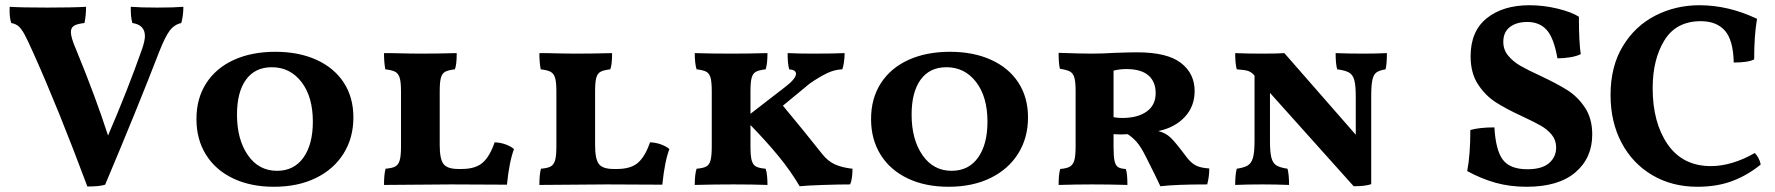

<svg xmlns="http://www.w3.org/2000/svg" viewBox="-20 -705 6784 734"><path d="M681 -679Q681 -646 673 -617Q646 -611 628.5 -587.5Q611 -564 589 -508Q506 -293 382 1Q361 8 314 8Q202 -292 109 -499Q86 -551 74 -573Q62 -595 51 -604.5Q40 -614 23 -617Q15 -641 17 -679Q62 -676 161 -676Q257 -676 309 -679Q309 -647 303 -617Q275 -614 263 -606.5Q251 -599 251 -582Q251 -561 272 -513Q347 -330 393 -187Q467 -358 524 -520Q534 -550 534 -567Q534 -610 486 -617Q479 -641 480 -679Q517 -676 581 -676Q645 -676 681 -679Z M731 -250Q731 -329 768.5 -387Q806 -445 874 -476Q942 -507 1033 -507Q1122 -507 1189.5 -476.5Q1257 -446 1294 -389.5Q1331 -333 1331 -256Q1331 -178 1293.5 -118Q1256 -58 1187.5 -24.5Q1119 9 1027 9Q938 9 871 -23Q804 -55 767.5 -113.5Q731 -172 731 -250ZM1176 -240Q1176 -335 1132.5 -391.5Q1089 -448 1019 -448Q955 -448 920.5 -400.5Q886 -353 886 -267Q886 -172 927.5 -112Q969 -52 1039 -52Q1104 -52 1140 -102.5Q1176 -153 1176 -240Z M1871 -161Q1894 -160 1914 -152.5Q1934 -145 1945 -135Q1927 -88 1918 1L1706 0L1448 2Q1448 -38 1454 -60Q1479 -62 1491 -68.5Q1503 -75 1508 -92Q1513 -109 1513 -145V-356Q1513 -391 1508 -407.5Q1503 -424 1491 -430.5Q1479 -437 1453 -440Q1448 -467 1448 -502H1472Q1548 -500 1587 -500Q1656 -500 1726 -502Q1726 -457 1719 -440Q1693 -437 1681.5 -430.5Q1670 -424 1665.5 -407.5Q1661 -391 1661 -356V-150Q1661 -97 1675.5 -78Q1690 -59 1732 -59H1745Q1797 -59 1824.5 -82.5Q1852 -106 1871 -161Z M2465 -161Q2488 -160 2508 -152.5Q2528 -145 2539 -135Q2521 -88 2512 1L2300 0L2042 2Q2042 -38 2048 -60Q2073 -62 2085 -68.5Q2097 -75 2102 -92Q2107 -109 2107 -145V-356Q2107 -391 2102 -407.5Q2097 -424 2085 -430.5Q2073 -437 2047 -440Q2042 -467 2042 -502H2066Q2142 -500 2181 -500Q2250 -500 2320 -502Q2320 -457 2313 -440Q2287 -437 2275.5 -430.5Q2264 -424 2259.5 -407.5Q2255 -391 2255 -356V-150Q2255 -97 2269.5 -78Q2284 -59 2326 -59H2339Q2391 -59 2418.5 -82.5Q2446 -106 2465 -161Z M3239 -60Q3239 -21 3230 0Q3189 0 3127.5 2Q3066 4 3037 7Q3003 -51 2957.5 -106.5Q2912 -162 2849 -227V-146Q2849 -110 2853.5 -92.5Q2858 -75 2870 -68.5Q2882 -62 2907 -60Q2914 -40 2914 2Q2856 0 2784 0Q2710 0 2636 2Q2636 -39 2643 -60Q2668 -62 2680 -68.5Q2692 -75 2696.5 -92.5Q2701 -110 2701 -146V-356Q2701 -391 2696.5 -407.5Q2692 -424 2680.5 -430.5Q2669 -437 2643 -440Q2636 -462 2636 -502Q2694 -500 2778 -500Q2842 -500 2914 -502Q2914 -461 2907 -440Q2881 -437 2869.5 -430.5Q2858 -424 2853.5 -407.5Q2849 -391 2849 -356V-270L2981 -372Q3023 -404 3023 -423Q3023 -438 2997 -440Q2991 -460 2991 -502Q3033 -500 3088 -500Q3165 -500 3209 -502Q3209 -487 3206.5 -468.5Q3204 -450 3200 -440Q3171 -439 3142.5 -425.5Q3114 -412 3076 -386L2973 -301Q3057 -200 3121 -119Q3144 -89 3172 -76.5Q3200 -64 3239 -60Z M3310 -250Q3310 -329 3347.5 -387Q3385 -445 3453 -476Q3521 -507 3612 -507Q3701 -507 3768.5 -476.5Q3836 -446 3873 -389.5Q3910 -333 3910 -256Q3910 -178 3872.5 -118Q3835 -58 3766.5 -24.5Q3698 9 3606 9Q3517 9 3450 -23Q3383 -55 3346.5 -113.5Q3310 -172 3310 -250ZM3755 -240Q3755 -335 3711.5 -391.5Q3668 -448 3598 -448Q3534 -448 3499.5 -400.5Q3465 -353 3465 -267Q3465 -172 3506.5 -112Q3548 -52 3618 -52Q3683 -52 3719 -102.5Q3755 -153 3755 -240Z M4603 -61Q4603 -30 4595 0Q4474 0 4416 7Q4402 -24 4360 -107Q4342 -143 4326 -161.5Q4310 -180 4291 -192L4264 -191L4237 -192V-143Q4237 -106 4241 -89Q4245 -72 4254.5 -66Q4264 -60 4284 -59Q4290 -42 4290 2Q4222 0 4153 0Q4099 0 4027 2Q4027 -38 4033 -59Q4058 -61 4070 -68Q4082 -75 4087 -92Q4092 -109 4092 -146V-357Q4092 -393 4087 -409Q4082 -425 4070.5 -431.5Q4059 -438 4032 -442Q4027 -461 4027 -503Q4114 -500 4153 -500Q4196 -500 4242 -503Q4300 -505 4327 -505Q4442 -505 4494.5 -464.5Q4547 -424 4547 -357Q4547 -298 4509 -257.5Q4471 -217 4408 -204Q4436 -197 4455 -179Q4474 -161 4515 -106Q4532 -83 4550.5 -73Q4569 -63 4603 -61ZM4398 -349Q4398 -393 4370 -417Q4342 -441 4286 -441Q4261 -441 4237 -435V-257Q4252 -254 4270 -254Q4329 -254 4363.5 -278.5Q4398 -303 4398 -349Z M5282 -502Q5282 -461 5277 -440Q5253 -436 5242 -428Q5231 -420 5226.5 -399.5Q5222 -379 5222 -334V-1Q5200 7 5155 7L4835 -350V-166Q4835 -123 4840.5 -102Q4846 -81 4860 -72.5Q4874 -64 4902 -60Q4908 -38 4908 2Q4858 0 4808 0Q4744 0 4702 2Q4702 -38 4708 -60Q4736 -64 4750 -72.5Q4764 -81 4770 -102Q4776 -123 4776 -166V-416L4772 -420Q4763 -430 4750.5 -434Q4738 -438 4708 -440Q4702 -462 4702 -502Q4744 -500 4803 -500Q4869 -500 4890 -502L5163 -190V-334Q5163 -378 5157.5 -398.5Q5152 -419 5137.5 -427.5Q5123 -436 5092 -440Q5086 -460 5086 -502Q5136 -500 5192 -500Q5238 -500 5282 -502Z M5589 -51Q5601 -113 5601 -208Q5636 -218 5693 -218Q5698 -130 5725.5 -94Q5753 -58 5819 -58Q5875 -58 5902 -81.5Q5929 -105 5929 -141Q5929 -169 5912.5 -189.5Q5896 -210 5870.5 -224.5Q5845 -239 5800 -260Q5737 -289 5697.5 -314.5Q5658 -340 5630 -383Q5602 -426 5602 -490Q5602 -586 5664 -635.5Q5726 -685 5827 -685Q5881 -685 5934.5 -672Q5988 -659 6016 -641Q6016 -546 6023 -498Q6007 -490 5982.5 -486Q5958 -482 5934 -482Q5920 -561 5892.5 -591Q5865 -621 5819 -621Q5777 -621 5752 -601.5Q5727 -582 5727 -545Q5727 -515 5745.5 -492.5Q5764 -470 5791.5 -454Q5819 -438 5867 -416Q5931 -386 5971 -361Q6011 -336 6039 -294Q6067 -252 6067 -191Q6067 -101 6002.5 -46Q5938 9 5816 9Q5753 9 5698.5 -6Q5644 -21 5589 -51Z M6137 -342Q6137 -451 6184 -528.5Q6231 -606 6308.5 -645.5Q6386 -685 6477 -685Q6588 -685 6697 -633Q6686 -570 6686 -478Q6663 -466 6608 -466Q6606 -552 6574 -588Q6542 -624 6482 -624Q6388 -624 6343 -551Q6298 -478 6298 -368Q6298 -236 6355.5 -153Q6413 -70 6521 -70Q6561 -70 6604 -83Q6647 -96 6688 -120Q6696 -113 6702.5 -100.5Q6709 -88 6711 -76Q6661 -35 6602.5 -13Q6544 9 6469 9Q6372 9 6296.5 -35.5Q6221 -80 6179 -159.5Q6137 -239 6137 -342Z"/></svg>

Font: Vollkorn SC
Style: Bold
Weight: 700
Designer: Friedrich Althausen
Foundry: Friedrich Althausen
Version: Version 4.015